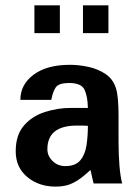

<svg xmlns="http://www.w3.org/2000/svg" viewBox="-20 -690 519 722"><path d="M310.5 -216.8Q310.5 -177.7 305.2 -143.1Q299.8 -108.4 281.7 -86.9Q263.7 -65.4 225.6 -65.4Q197.3 -65.4 177.7 -84.5Q158.2 -103.5 158.2 -128.9Q158.2 -217.8 269.5 -217.8Q281.2 -217.8 291.5 -217.8Q301.8 -217.8 310.5 -216.8ZM439.5 0Q432.6 -25.4 429.2 -67.4Q425.8 -109.4 425.8 -156.2V-252.9Q425.8 -328.1 416 -358.4Q405.3 -392.6 377 -411.6Q348.6 -430.7 312.5 -438.5Q276.4 -446.3 243.2 -446.3Q156.2 -446.3 106.4 -409.2Q56.6 -372.1 56.6 -314.5H172.9Q178.7 -345.7 189.9 -361.8Q201.2 -377.9 240.2 -377.9Q286.1 -377.9 297.9 -352.5Q309.6 -327.1 310.5 -284.2H246.1Q197.3 -284.2 149.4 -269Q101.6 -253.9 70.3 -218.3Q39.1 -182.6 39.1 -121.1Q39.1 -60.5 82.5 -24.4Q126 11.7 188.5 11.7Q214.8 11.7 234.4 5.9Q253.9 0 273.9 -13.2Q293.9 -26.4 320.3 -50.8Q322.3 -41 326.2 -24.4Q330.1 -7.8 332 0ZM292 -565.4V-669.9H387.7V-565.4ZM109.4 -565.4V-669.9H205.1V-565.4Z"/></svg>

Font: Namkio Khamti Book
Style: Bold
Weight: 800
Designer: Debbi Hosken
Foundry: SIL International
Version: Version 3.917